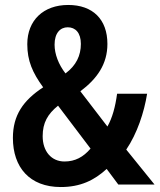

<svg xmlns="http://www.w3.org/2000/svg" viewBox="-20 -744 643 774"><path d="M255 -724C155 -724 90 -662 90 -566C90 -499 111 -451 154 -392C73 -339 32 -279 32 -188C32 -70 99 10 225 10C304 10 360 -17 410 -63L457 0H603L489 -141C533 -206 561 -291 573 -366H452C445 -314 433 -269 413 -234L304 -376C372 -427 413 -486 413 -567C413 -666 354 -724 255 -724ZM253 -634C284 -634 306 -612 306 -567C306 -520 287 -480 244 -448C216 -484 200 -526 200 -564C200 -611 223 -634 253 -634ZM214 -318 345 -145C316 -111 283 -93 240 -93C187 -93 152 -134 152 -195C152 -249 172 -284 214 -318Z"/></svg>

Font: Noto Sans Thai Cond SemBd
Style: Regular
Weight: 600
Width: 3
Designer: Monotype Design Team
Foundry: Monotype Imaging Inc.
Version: Version 2.002